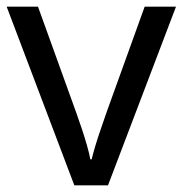

<svg xmlns="http://www.w3.org/2000/svg" viewBox="-20 -556 548 576"><path d="M203 0 0 -536H94L208 -220Q216 -198 225 -171Q234 -144 241 -119.5Q248 -95 251 -78H255Q259 -95 266.5 -120Q274 -145 283.5 -172Q293 -199 300 -220L414 -536H508L304 0Z"/></svg>

Font: Noto Sans Hanifi Rohingya
Style: Regular
Weight: 400
Designer: Monotype Design Team and DaltonMaag
Foundry: Google LLC
Version: Version 2.101